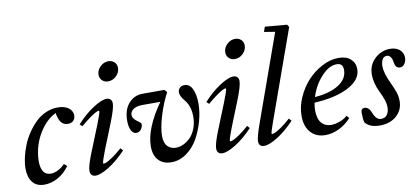

<svg xmlns="http://www.w3.org/2000/svg" viewBox="-68 -959 2634 1205"><g transform="rotate(-10 1249.0 -357.0)"><path d="M130.4 11.2Q81.5 11.2 55.9 -20.8Q30.3 -52.7 30.3 -108.4Q30.3 -140.6 38.6 -178.2Q46.9 -215.8 62.3 -254.2Q77.6 -292.5 101.3 -327.9Q125 -363.3 153.3 -390.9Q181.6 -418.5 218.5 -435.1Q255.4 -451.7 294.9 -451.7Q337.9 -451.7 363.8 -432.9Q389.6 -414.1 389.6 -384.8Q389.6 -364.7 377.4 -351.8Q365.2 -338.9 342.3 -338.9Q315.4 -338.9 299.8 -357.9Q284.2 -377 276.9 -419.4Q227.5 -395 190.9 -346.2Q154.3 -297.4 137.2 -243.4Q120.1 -189.5 120.1 -138.2Q120.1 -96.2 135.5 -73Q150.9 -49.8 182.6 -49.8Q202.6 -49.8 227.1 -61.5Q251.5 -73.2 272.9 -95.2L291 -79.6Q261.7 -37.6 218.8 -13.2Q175.8 11.2 130.4 11.2Z M636.7 -557.6Q613.8 -557.6 598.9 -572.3Q584 -586.9 584 -608.9Q584 -637.7 606.9 -659.9Q629.9 -682.1 658.7 -682.1Q681.6 -682.1 696.8 -668Q711.9 -653.8 711.9 -631.8Q711.9 -602.5 689.5 -580.1Q667 -557.6 636.7 -557.6ZM457.5 11.2Q440.9 11.2 431.9 2Q422.9 -7.3 422.9 -24.4Q422.9 -55.2 456.1 -137.7L522.5 -302.7Q549.3 -370.6 549.3 -382.8Q549.3 -386.7 544.9 -386.7Q539.6 -386.7 525.6 -379.6Q511.7 -372.6 485.6 -354Q459.5 -335.4 428.7 -308.6L413.1 -322.8Q464.4 -379.9 520 -415.8Q575.7 -451.7 606 -451.7Q622.6 -451.7 631.8 -442.6Q641.1 -433.6 641.1 -417Q641.1 -386.2 608.4 -303.7L541.5 -136.2Q516.1 -70.8 516.1 -57.6Q516.1 -53.7 519.5 -53.7Q525.9 -53.7 539.1 -59.3Q552.2 -64.9 579.6 -83.7Q606.9 -102.5 639.2 -130.9L653.3 -114.7Q598.1 -56.6 543.7 -22.7Q489.3 11.2 457.5 11.2Z M940.4 11.2Q887.2 11.2 858.2 -20.8Q829.1 -52.7 829.1 -108.4Q829.1 -221.7 936.5 -374.5H824.2Q784.2 -374.5 764.2 -360.1Q744.1 -345.7 744.1 -324.7Q744.1 -312 752.4 -300.8Q760.7 -289.6 770.5 -283.2Q780.3 -276.9 788.6 -269.8Q796.9 -262.7 796.9 -257.3Q796.9 -237.8 784.7 -223.1Q772.5 -208.5 755.4 -208.5Q734.9 -208.5 722.9 -231.4Q710.9 -254.4 710.9 -293Q710.9 -362.8 746.3 -403.3Q781.7 -443.8 836.4 -443.8H975.1L989.3 -427.2Q954.6 -361.3 932.1 -286.1Q909.7 -210.9 909.7 -162.1Q909.7 -116.7 930.4 -95.2Q951.2 -73.7 983.4 -73.7Q1007.8 -73.7 1032.2 -85.2Q1056.6 -96.7 1077.4 -117.9Q1098.1 -139.2 1111.1 -173.1Q1124 -207 1124 -247.6Q1124 -314 1090.3 -354.5Q1061.5 -388.2 1061.5 -412.1Q1061.5 -429.2 1073 -440.4Q1084.5 -451.7 1103 -451.7Q1136.2 -451.7 1153.3 -415.8Q1170.4 -379.9 1170.4 -322.3Q1170.4 -269 1154.5 -211.7Q1138.7 -154.3 1110.6 -104Q1082.5 -53.7 1037.6 -21.2Q992.7 11.2 940.4 11.2Z M1444.3 -557.6Q1421.4 -557.6 1406.5 -572.3Q1391.6 -586.9 1391.6 -608.9Q1391.6 -637.7 1414.6 -659.9Q1437.5 -682.1 1466.3 -682.1Q1489.3 -682.1 1504.4 -668Q1519.5 -653.8 1519.5 -631.8Q1519.5 -602.5 1497.1 -580.1Q1474.6 -557.6 1444.3 -557.6ZM1265.1 11.2Q1248.5 11.2 1239.5 2Q1230.5 -7.3 1230.5 -24.4Q1230.5 -55.2 1263.7 -137.7L1330.1 -302.7Q1356.9 -370.6 1356.9 -382.8Q1356.9 -386.7 1352.5 -386.7Q1347.2 -386.7 1333.3 -379.6Q1319.3 -372.6 1293.2 -354Q1267.1 -335.4 1236.3 -308.6L1220.7 -322.8Q1272 -379.9 1327.6 -415.8Q1383.3 -451.7 1413.6 -451.7Q1430.2 -451.7 1439.5 -442.6Q1448.7 -433.6 1448.7 -417Q1448.7 -386.2 1416 -303.7L1349.1 -136.2Q1323.7 -70.8 1323.7 -57.6Q1323.7 -53.7 1327.1 -53.7Q1333.5 -53.7 1346.7 -59.3Q1359.9 -64.9 1387.2 -83.7Q1414.6 -102.5 1446.8 -130.9L1460.9 -114.7Q1405.8 -56.6 1351.3 -22.7Q1296.9 11.2 1265.1 11.2Z M1531.2 11.2Q1497.1 11.2 1497.1 -24.4Q1497.1 -51.8 1528.3 -137.7L1722.7 -682.1L1653.3 -693.4L1664.1 -725.1L1804.2 -712.9L1814.5 -696.8L1613.8 -135.7Q1589.4 -67.4 1589.4 -57.6Q1589.4 -53.7 1594.2 -53.7Q1600.1 -53.7 1613.3 -59.3Q1626.5 -64.9 1653.8 -83.7Q1681.2 -102.5 1712.4 -130.9L1727.1 -114.7Q1671.9 -56.6 1617.7 -22.7Q1563.5 11.2 1531.2 11.2Z M1921.9 11.2Q1863.3 11.2 1828.6 -27.3Q1793.9 -65.9 1793.9 -133.8Q1793.9 -191.4 1819.6 -249.5Q1845.2 -307.6 1885.7 -351.8Q1926.3 -396 1979.5 -423.8Q2032.7 -451.7 2085.4 -451.7Q2134.3 -451.7 2161.9 -426.8Q2189.5 -401.9 2189.5 -362.8Q2189.5 -294.4 2106.2 -251.2Q2022.9 -208 1888.7 -201.2Q1883.8 -173.3 1883.8 -151.9Q1883.8 -98.1 1907 -71.8Q1930.2 -45.4 1968.8 -45.4Q1992.7 -45.4 2021.5 -55.7Q2050.3 -65.9 2072.3 -85.4L2086.4 -68.4Q2054.2 -31.7 2010 -10.3Q1965.8 11.2 1921.9 11.2ZM2067.4 -414.6Q2017.6 -414.6 1968.8 -361.3Q1919.9 -308.1 1897.5 -235.4Q1994.6 -242.7 2050.8 -279.1Q2106.9 -315.4 2106.9 -372.1Q2106.9 -414.6 2067.4 -414.6Z M2267.6 11.2Q2204.6 11.2 2175.3 -24.9Q2168.9 -45.4 2168.9 -87.9Q2168.9 -114.7 2190.9 -114.7Q2219.2 -114.7 2233.9 -75.7Q2251.5 -28.3 2283.2 -28.3Q2310.1 -28.3 2322.5 -47.6Q2335 -66.9 2335 -95.2Q2335 -132.8 2303.7 -195.3Q2273.4 -255.9 2273.4 -311.5Q2273.4 -371.6 2314.9 -411.6Q2356.4 -451.7 2413.6 -451.7Q2451.2 -451.7 2474.1 -432.1Q2497.1 -412.6 2497.1 -381.3Q2497.1 -360.4 2485.8 -343Q2474.6 -325.7 2456.5 -325.7Q2426.3 -325.7 2421.9 -365.2Q2419.4 -385.7 2409.9 -398.9Q2400.4 -412.1 2386.7 -412.1Q2367.2 -412.1 2357.4 -395Q2347.7 -377.9 2347.7 -351.6Q2347.7 -310.1 2379.9 -241.2Q2398.9 -200.7 2407.7 -174.3Q2416.5 -147.9 2416.5 -118.7Q2416.5 -62.5 2375.5 -25.6Q2334.5 11.2 2267.6 11.2Z"/></g></svg>

Font: Elstob 10pt Medium
Style: Italic
Weight: 500
Italic angle: -20°
Designer: Peter S. Baker
Version: Version 1.015